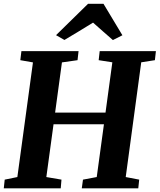

<svg xmlns="http://www.w3.org/2000/svg" viewBox="-24 -1020 864 1040"><path d="M-3.5 0 1.5 -47 70 -61 154.5 -682 86 -694 92 -743H401.5L396 -694L311.5 -682L274.5 -410H547.5L584.5 -682.5L510.5 -694L516 -743H820.5L815 -694L741 -682.5L657 -61L730 -47L725 0H419L425.5 -47L500 -61L539 -347H266L227 -61L309 -47L305 0ZM279.5 -829.5 453 -999.5H536.5L639 -829L587.5 -803Q560.5 -826.5 533.5 -850.2Q506.5 -874 480 -897.5Q441.5 -873.5 402.5 -850Q363.5 -826.5 325 -803.5Z"/></svg>

Font: Merriweather 28pt ExtraBold
Style: Italic
Weight: 800
Italic angle: -7.8°
Version: Version 2.101